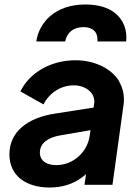

<svg xmlns="http://www.w3.org/2000/svg" viewBox="-20 -825 621 857"><path d="M271 -640C279 -680 308 -704 352 -704C396 -704 415 -681 415 -649C415 -646 415 -643 415 -640H543C544 -646 544 -653 544 -659C544 -722 503 -805 361 -805C223 -805 154 -722 142 -640ZM201 12C257 12 306 -3 347 -34C353 -38 359 -43 364 -48L357 0H482L531 -354C533 -364 533 -374 533 -383C533 -411 525 -438 510 -465C478 -517 405 -556 317 -556C207 -556 112 -501 71 -417L174 -359C199 -408 249 -444 309 -444C364 -444 401 -410 401 -373C401 -369 401 -364 400 -360L398 -345L226 -318C106 -300 22 -239 22 -136C22 -40 97 12 201 12ZM384 -244 381 -224C373 -150 310 -88 231 -88C188 -88 158 -107 158 -144C158 -187 196 -211 245 -220Z"/></svg>

Font: Plus Jakarta Sans
Style: Bold Italic
Weight: 700
Italic angle: -8°
Designer: Gumpita Rahayu
Foundry: Tokotype
Version: Version 2.071;gftools[0.9.30]